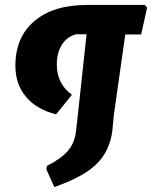

<svg xmlns="http://www.w3.org/2000/svg" viewBox="-20 -665 613 774"><path d="M564 -645 573 -634 549 -526H485L439 -202L433 -139Q423 -58 371 -5.5Q319 47 199 89L167 18L169 4Q226 -25 253 -56Q280 -87 286 -133L292 -185L329 -527H288Q251 -518 230 -485.5Q209 -453 209 -405Q209 -327 270 -283L206 -204Q127 -224 84.5 -275Q42 -326 42 -400Q42 -515 118.5 -580Q195 -645 330 -645Z"/></svg>

Font: Alegreya Sans ExtraBold
Style: Italic
Weight: 800
Italic angle: -7°
Designer: Juan Pablo del Peral
Foundry: Huerta Tipografica
Version: Version 2.007